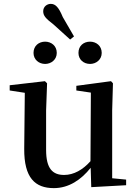

<svg xmlns="http://www.w3.org/2000/svg" viewBox="-20 -955 707 991"><path d="M213 -625C244 -625 273 -647 273 -682C273 -719 244 -740 213 -740C181 -740 153 -719 153 -682C153 -647 181 -625 213 -625ZM342 -751 362 -767 304 -867C283 -918 266 -935 242 -935C223 -935 203 -921 203 -897C203 -873 217 -859 257 -828ZM445 -625C476 -625 505 -647 505 -682C505 -719 476 -740 445 -740C412 -740 385 -719 385 -682C385 -647 412 -625 445 -625ZM451 11 631 1V-28L559 -35V-385L563 -525L553 -536L374 -512V-488L449 -477L447 -123C408 -79 361 -52 311 -52C252 -52 218 -84 218 -181V-385L223 -525L212 -536L30 -515V-488L108 -476L105 -187C104 -37 161 16 258 16C335 16 399 -27 448 -89Z"/></svg>

Font: Noto Serif CJK SC SemiBold
Style: Regular
Weight: 600
Designer: Ryoko NISHIZUKA 西塚涼子 (kana & ideographs); Frank Grießhammer (Latin, Greek & Cyrillic); Wenlong ZHANG 张文龙 (bopomofo); San
Foundry: Adobe
Version: Version 2.001;hotconv 1.1.0;makeotfexe 2.6.0